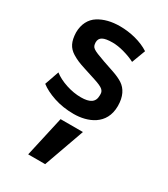

<svg xmlns="http://www.w3.org/2000/svg" viewBox="-202 -605 887 1014"><g transform="rotate(30 241.0 -98.5)"><path d="M244.1 315.9 332 69.3H195.8L140.6 315.9ZM241.2 11.2C325.2 11.2 423.3 -25.9 423.3 -141.6C423.3 -199.7 402.3 -237.3 370.6 -258.3C355 -268.6 334 -278.3 308.1 -287.1L243.2 -309.1C160.6 -338.4 155.3 -343.3 153.3 -374.5C153.3 -405.8 176.8 -418.5 231.9 -418.5C252.9 -418.5 276.9 -415 302.7 -407.7C329.1 -400.4 352.1 -391.6 371.6 -381.3L402.8 -464.4C354.5 -496.1 287.1 -512.7 223.1 -512.7C171.9 -512.7 128.9 -502 93.8 -480C58.6 -458 37.6 -418.5 37.6 -367.7C39.6 -313.5 54.7 -283.7 90.3 -261.2C115.7 -245.6 136.2 -237.3 172.9 -225.6L244.1 -202.6C273.4 -193.4 292 -184.6 300.3 -177.2C308.6 -169.9 312.5 -161.1 312.5 -150.9V-142.1C312.5 -101.1 284.7 -84 230.5 -84C201.7 -84 171.4 -88.9 140.1 -99.1C108.9 -109.4 83 -122.6 62.5 -138.7L32.2 -51.8C54.2 -34.7 83.5 -19.5 120.1 -7.3C156.7 4.9 197.3 11.2 241.2 11.2Z"/></g></svg>

Font: Ride
Style: Bold
Weight: 700
Version: Version 3.000